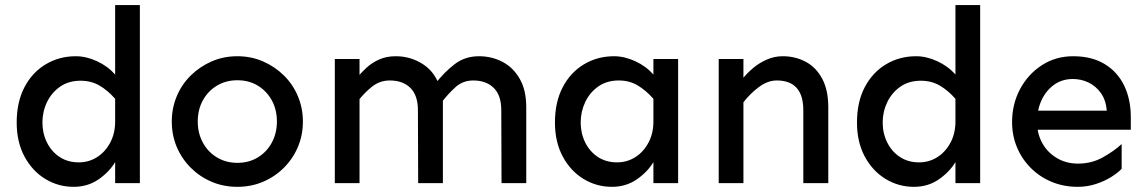

<svg xmlns="http://www.w3.org/2000/svg" viewBox="-20 -723 4528 758"><path d="M270.5 14.6Q210 14.6 158.7 -16.6Q107.4 -47.9 76.7 -105Q45.9 -162.1 45.9 -239.3Q45.9 -320.3 76.7 -378.9Q107.4 -437.5 160.6 -469.2Q213.9 -501 279.3 -501Q320.3 -501 362.8 -481.4Q405.3 -461.9 434.6 -428.7V-703.1H532.2V0H434.6V-83Q411.1 -43.9 368.7 -14.6Q326.2 14.6 270.5 14.6ZM291 -82Q331.1 -82 363.8 -103Q396.5 -124 416 -161.6Q435.5 -199.2 434.6 -248V-333Q405.3 -366.2 372.6 -385.3Q339.8 -404.3 297.9 -404.3Q251 -404.3 217.3 -380.9Q183.6 -357.4 165.5 -319.8Q147.5 -282.2 147.5 -239.3Q147.5 -196.3 165.5 -160.2Q183.6 -124 215.8 -103Q248 -82 291 -82Z M917 14.6Q862.3 14.6 815.4 -5.4Q768.6 -25.4 732.9 -61Q697.3 -96.7 677.7 -143.1Q658.2 -189.5 658.2 -243.2Q658.2 -295.9 677.7 -342.8Q697.3 -389.6 732.9 -424.8Q768.6 -460 815.4 -480.5Q862.3 -501 917 -501Q971.7 -501 1018.6 -480.5Q1065.4 -460 1101.1 -424.8Q1136.7 -389.6 1156.2 -342.8Q1175.8 -295.9 1175.8 -243.2Q1175.8 -189.5 1156.2 -143.1Q1136.7 -96.7 1101.1 -61Q1065.4 -25.4 1018.6 -5.4Q971.7 14.6 917 14.6ZM917 -80.1Q962.9 -80.1 998 -101.6Q1033.2 -123 1053.2 -160.2Q1073.2 -197.3 1073.2 -243.2Q1073.2 -290 1053.2 -326.7Q1033.2 -363.3 998 -384.8Q962.9 -406.2 917 -406.2Q872.1 -406.2 836.4 -384.8Q800.8 -363.3 780.8 -326.7Q760.7 -290 760.7 -243.2Q760.7 -197.3 780.8 -160.2Q800.8 -123 836.4 -101.6Q872.1 -80.1 917 -80.1Z M1960 0 1959 -288.1Q1959 -346.7 1929.2 -376Q1899.4 -405.3 1848.6 -405.3Q1807.6 -405.3 1778.8 -379.4Q1750 -353.5 1723.6 -319.3L1700.2 -394.5Q1733.4 -437.5 1774.4 -469.2Q1815.4 -501 1871.1 -501Q1920.9 -501 1963.4 -479Q2005.9 -457 2031.7 -412.1Q2057.6 -367.2 2057.6 -299.8V0ZM1301.8 0V-490.2H1399.4V0ZM1630.9 0 1629.9 -288.1Q1629.9 -346.7 1600.1 -376Q1570.3 -405.3 1518.6 -405.3Q1478.5 -405.3 1446.8 -379.4Q1415 -353.5 1389.6 -319.3V-416Q1405.3 -435.5 1426.3 -455.1Q1447.3 -474.6 1476.1 -487.8Q1504.9 -501 1542 -501Q1601.6 -501 1650.4 -469.2Q1699.2 -437.5 1717.8 -375L1728.5 -341.8V0Z M2395.5 14.6Q2335 14.6 2283.7 -16.6Q2232.4 -47.9 2201.7 -105Q2170.9 -162.1 2170.9 -239.3Q2170.9 -320.3 2201.7 -378.9Q2232.4 -437.5 2285.6 -469.2Q2338.9 -501 2404.3 -501Q2445.3 -501 2487.8 -481.4Q2530.3 -461.9 2559.6 -428.7V-490.2H2657.2V0H2559.6V-83Q2536.1 -43.9 2493.7 -14.6Q2451.2 14.6 2395.5 14.6ZM2416 -82Q2456.1 -82 2488.8 -103Q2521.5 -124 2541 -161.6Q2560.5 -199.2 2559.6 -248V-333Q2530.3 -366.2 2497.6 -385.7Q2464.8 -405.3 2422.9 -405.3Q2376 -405.3 2342.3 -381.8Q2308.6 -358.4 2290.5 -320.3Q2272.5 -282.2 2272.5 -239.3Q2272.5 -196.3 2290.5 -160.2Q2308.6 -124 2340.8 -103Q2373 -82 2416 -82Z M3151.4 0V-288.1Q3151.4 -346.7 3125 -376Q3098.6 -405.3 3046.9 -405.3Q3010.7 -405.3 2976.1 -379.4Q2941.4 -353.5 2915 -319.3V-416Q2930.7 -435.5 2954.1 -455.1Q2977.5 -474.6 3007.3 -487.8Q3037.1 -501 3070.3 -501Q3120.1 -501 3161.1 -479Q3202.1 -457 3226.1 -412.1Q3250 -367.2 3250 -299.8V0ZM2817.4 0V-490.2H2915V0Z M3587.9 14.6Q3527.3 14.6 3476.1 -16.6Q3424.8 -47.9 3394 -105Q3363.3 -162.1 3363.3 -239.3Q3363.3 -320.3 3394 -378.9Q3424.8 -437.5 3478 -469.2Q3531.2 -501 3596.7 -501Q3637.7 -501 3680.2 -481.4Q3722.7 -461.9 3752 -428.7V-703.1H3849.6V0H3752V-83Q3728.5 -43.9 3686 -14.6Q3643.6 14.6 3587.9 14.6ZM3608.4 -82Q3648.4 -82 3681.2 -103Q3713.9 -124 3733.4 -161.6Q3752.9 -199.2 3752 -248V-333Q3722.7 -366.2 3689.9 -385.3Q3657.2 -404.3 3615.2 -404.3Q3568.4 -404.3 3534.7 -380.9Q3501 -357.4 3482.9 -319.8Q3464.8 -282.2 3464.8 -239.3Q3464.8 -196.3 3482.9 -160.2Q3501 -124 3533.2 -103Q3565.4 -82 3608.4 -82Z M4234.4 14.6Q4179.7 14.6 4132.3 -4.9Q4085 -24.4 4049.8 -59.6Q4014.6 -94.7 3995.1 -141.1Q3975.6 -187.5 3975.6 -241.2Q3975.6 -311.5 4006.8 -370.6Q4038.1 -429.7 4092.8 -465.3Q4147.5 -501 4216.8 -501Q4291 -501 4341.8 -469.7Q4392.6 -438.5 4418.5 -384.3Q4444.3 -330.1 4444.3 -260.7V-210.9H4066.4V-286.1H4349.6Q4345.7 -329.1 4325.7 -356.4Q4305.7 -383.8 4276.9 -397.5Q4248 -411.1 4215.8 -411.1Q4172.9 -411.1 4141.1 -388.2Q4109.4 -365.2 4091.8 -327.1Q4074.2 -289.1 4074.2 -241.2Q4074.2 -196.3 4094.2 -159.2Q4114.3 -122.1 4151.4 -99.6Q4188.5 -77.1 4236.3 -77.1Q4290 -77.1 4334.5 -102.1Q4378.9 -127 4408.2 -154.3V-56.6Q4393.6 -41 4367.2 -24.4Q4340.8 -7.8 4306.6 3.4Q4272.5 14.6 4234.4 14.6Z"/></svg>

Font: Sen Medium
Style: Regular
Weight: 500
Designer: Kosal Sen, Philatype
Foundry: Philatype
Version: Version 2.000;gftools[0.9.31]